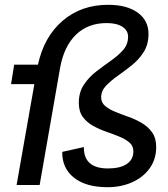

<svg xmlns="http://www.w3.org/2000/svg" viewBox="-20 -770 701 799"><path d="M26 -420 39 -501H138Q163 -617 240.5 -683.5Q318 -750 430 -750Q508 -750 553 -717.5Q598 -685 598 -629Q598 -585 578 -553.5Q558 -522 528.5 -498.5Q499 -475 470 -454.5Q441 -434 421 -413Q401 -392 401 -365Q401 -343 417.5 -329Q434 -315 460 -304.5Q486 -294 515.5 -283.5Q545 -273 571 -257.5Q597 -242 613.5 -218.5Q630 -195 630 -158Q630 -108 603.5 -70.5Q577 -33 531 -12Q485 9 427 9Q338 9 288 -30.5Q238 -70 239 -138L329 -158Q328 -69 429 -69Q480 -69 507.5 -87.5Q535 -106 535 -140Q535 -163 518.5 -177Q502 -191 476.5 -201.5Q451 -212 422 -222Q393 -232 367 -246.5Q341 -261 324.5 -283.5Q308 -306 308 -342Q308 -386 329 -417.5Q350 -449 380.5 -472.5Q411 -496 441 -517Q471 -538 492 -561.5Q513 -585 513 -617Q513 -643 489.5 -658.5Q466 -674 424 -674Q346 -674 296 -625.5Q246 -577 230 -487L145 0H49L123 -420Z"/></svg>

Font: Livvic Medium
Style: Italic
Weight: 500
Italic angle: -10°
Designer: Jacques Le Bailly, Baron von Fonthausen
Version: Version 1.001; ttfautohint (v1.8.2)